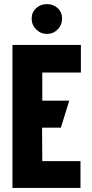

<svg xmlns="http://www.w3.org/2000/svg" viewBox="-20 -920 451 940"><path d="M210 -900Q179 -900 157 -880Q135 -860 135 -829Q135 -798 157 -776Q179 -754 210 -754Q241 -754 262.5 -776Q284 -798 284 -829Q284 -860 262.5 -880Q241 -900 210 -900ZM41 0H374V-131H187L186 -295H278L319 -427H187V-565H376V-700H41Z"/></svg>

Font: Advent Pro ExtraBold
Style: Regular
Weight: 800
Designer: VivaRado, Andreas Kalpakidis
Foundry: VivaRado, Andreas Kalpakidis
Version: Version 3.000